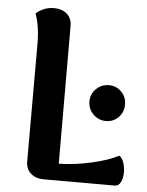

<svg xmlns="http://www.w3.org/2000/svg" viewBox="-52 -752 607 795"><g transform="rotate(5 252.0 -355.0)"><path d="M216 -70Q281 -71 351.5 -87Q422 -103 463 -125Q475 -117 481.5 -98Q488 -79 488 -58Q488 -34 479.5 -17Q471 0 455 0H160Q127 0 106 -18Q85 -36 85 -67V-555Q85 -631 66 -681Q77 -692 96.5 -701Q116 -710 141 -710Q174 -710 194.5 -692Q215 -674 215 -643ZM320 -338Q320 -369 342 -390.5Q364 -412 395 -412Q426 -412 447 -390.5Q468 -369 468 -338Q468 -306 447 -284.5Q426 -263 395 -263Q364 -263 342 -285Q320 -307 320 -338Z"/></g></svg>

Font: Arima Madurai Black
Style: Regular
Weight: 900
Designer: Joana Correia and Natanael Gama
Foundry: NDISCOVER
Version: Version 1.019